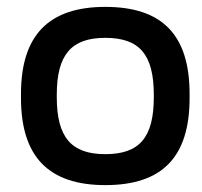

<svg xmlns="http://www.w3.org/2000/svg" viewBox="-20 -529 588 558"><path d="M41 -256V-244C41 -73 122 9 286 9C452 9 531 -73 531 -244V-256C531 -427 452 -509 286 -509C122 -509 41 -427 41 -256ZM145 -247V-253C145 -370 187 -419 286 -419C386 -419 427 -370 427 -253V-247C427 -130 386 -81 286 -81C187 -81 145 -130 145 -247Z"/></svg>

Font: LT Wave Text Medium
Style: Regular
Weight: 500
Designer: Daniel Lyons
Version: Version 2.5 (Glyphs App)